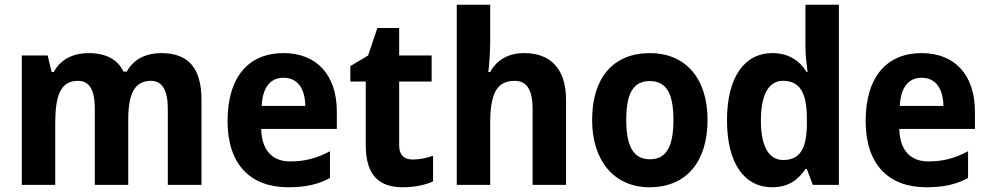

<svg xmlns="http://www.w3.org/2000/svg" viewBox="-20 -780 4171 810"><path d="M660 -556C601 -556 544 -533 515 -478H501C476 -530 426 -556 353 -556C295 -556 236 -533 207 -476H198L181 -546H72V0H213V-259C213 -376 235 -439 309 -439C358 -439 380 -399 380 -321V0H521V-275C521 -383 547 -439 617 -439C666 -439 688 -397 688 -320V0H830V-358C830 -495 773 -556 660 -556Z M1176 -556C1031 -556 940 -458 940 -269C940 -87 1036 10 1196 10C1269 10 1322 -2 1372 -29V-142C1316 -112 1266 -99 1204 -99C1128 -99 1084 -147 1082 -236H1401V-309C1401 -464 1316 -556 1176 -556ZM1176 -452C1238 -452 1267 -403 1268 -333H1084C1088 -417 1125 -452 1176 -452Z M1721 -107C1685 -107 1664 -126 1664 -166V-436H1801V-546H1664V-662H1572L1533 -546L1458 -501V-436H1523V-168C1523 -36 1583 10 1680 10C1729 10 1776 0 1807 -15V-123C1777 -113 1750 -107 1721 -107Z M2048 -599V-760H1907V0H2048V-260C2048 -378 2072 -439 2151 -439C2203 -439 2227 -400 2227 -321V0H2368V-358C2368 -492 2301 -556 2191 -556C2129 -556 2078 -531 2048 -476H2040C2043 -500 2048 -553 2048 -599Z M2965 -274C2965 -456 2866 -556 2723 -556C2565 -556 2478 -450 2478 -274C2478 -102 2571 10 2720 10C2880 10 2965 -103 2965 -274ZM2622 -274C2622 -385 2651 -438 2721 -438C2792 -438 2821 -385 2821 -274C2821 -163 2792 -108 2722 -108C2652 -108 2622 -163 2622 -274Z M3237 10C3306 10 3347 -21 3378 -67H3384L3409 0H3519V-760H3378V-579C3378 -542 3384 -504 3387 -476H3383C3353 -525 3306 -556 3238 -556C3122 -556 3047 -456 3047 -273C3047 -90 3121 10 3237 10ZM3284 -105C3224 -105 3190 -161 3190 -272C3190 -381 3223 -439 3283 -439C3358 -439 3384 -384 3384 -277V-255C3383 -153 3355 -105 3284 -105Z M3868 -556C3723 -556 3632 -458 3632 -269C3632 -87 3728 10 3888 10C3961 10 4014 -2 4064 -29V-142C4008 -112 3958 -99 3896 -99C3820 -99 3776 -147 3774 -236H4093V-309C4093 -464 4008 -556 3868 -556ZM3868 -452C3930 -452 3959 -403 3960 -333H3776C3780 -417 3817 -452 3868 -452Z"/></svg>

Font: Noto Sans Telugu SemiCondensed
Style: Bold
Weight: 700
Width: 4
Designer: Jelle Bosma - Monotype Design Team
Foundry: Monotype Imaging Inc.
Version: Version 2.005